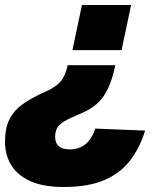

<svg xmlns="http://www.w3.org/2000/svg" viewBox="-67 -584 663 766"><path d="M456 -564 418 -384H222L260 -564ZM187 162Q104 162 52.5 138Q1 114 -23 73.5Q-47 33 -47 -18Q-47 -72 -29.5 -107.5Q-12 -143 24.5 -169Q61 -195 118 -220Q156 -237 175 -259Q194 -281 203 -324H393Q381 -266 363 -229Q345 -192 318.5 -169Q292 -146 253 -130Q211 -113 189.5 -100Q168 -87 160.5 -72.5Q153 -58 153 -38Q153 12 211 12Q286 12 313 -71L512 -63Q492 2 454.5 53Q417 104 352.5 133Q288 162 187 162Z"/></svg>

Font: Geist Black
Style: Italic
Weight: 900
Italic angle: -12°
Designer: Basement.studio, Andrés Briganti, Mateo Zaragoza
Foundry: Basement.studio, Vercel, Andrés Briganti, Guido Ferreyra, Mateo Zaragoza
Version: Version 1.500; ttfautohint (v1.8.4.7-5d5b)